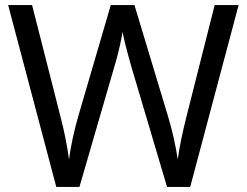

<svg xmlns="http://www.w3.org/2000/svg" viewBox="-20 -734 970 754"><path d="M917 -714 727 0H636L497 -468Q489 -497 481 -526Q473 -555 468 -577.5Q463 -600 461 -609Q460 -596 450.5 -553.5Q441 -511 427 -465L292 0H201L12 -714H106L217 -278Q229 -232 237.5 -189Q246 -146 251 -108Q256 -147 266 -193Q276 -239 289 -283L415 -714H508L639 -280Q653 -234 663 -188.5Q673 -143 678 -108Q683 -145 692 -188.5Q701 -232 713 -279L823 -714Z"/></svg>

Font: RS Noto Sans
Style: Regular
Weight: 400
Designer: Monotype Design Team
Foundry: Monotype Imaging Inc.
Version: Version 3.10